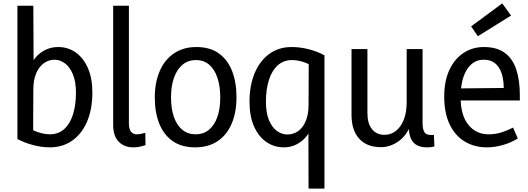

<svg xmlns="http://www.w3.org/2000/svg" viewBox="-20 -859 3122 1135"><path d="M275 12Q226 12 175.5 -1.5Q125 -15 83 -37V-825H177L179 -423H141Q167 -505 215 -543Q263 -581 324 -581Q382 -581 427.5 -549Q473 -517 499.5 -457Q526 -397 526 -312Q526 -213 494.5 -140Q463 -67 406.5 -27.5Q350 12 275 12ZM274 -65Q325 -65 359.5 -96Q394 -127 411.5 -182.5Q429 -238 429 -311Q429 -376 411 -419.5Q393 -463 364 -484.5Q335 -506 303 -506Q268 -506 239.5 -485.5Q211 -465 194 -426Q177 -387 177 -329L176 -89Q202 -77 227.5 -71Q253 -65 274 -65Z M649 -120V-825H742V-130Q742 -97 754 -81Q766 -65 789 -65Q800 -65 813 -67.5Q826 -70 839 -74L840 -1Q822 5 804.5 8.5Q787 12 769 12Q714 12 681.5 -21.5Q649 -55 649 -120Z M1282 -283Q1282 -350 1265 -400Q1248 -450 1216 -477Q1184 -504 1138 -504Q1092 -504 1059 -476.5Q1026 -449 1008.5 -399.5Q991 -350 991 -284Q991 -217 1008 -168Q1025 -119 1057.5 -92Q1090 -65 1136 -65Q1183 -65 1215.5 -92Q1248 -119 1265 -168Q1282 -217 1282 -283ZM1378 -284Q1378 -195 1349.5 -128Q1321 -61 1266.5 -24.5Q1212 12 1133 12Q1053 12 1000 -25.5Q947 -63 921 -129.5Q895 -196 895 -283Q895 -371 924 -438.5Q953 -506 1008.5 -543.5Q1064 -581 1141 -581Q1221 -581 1273.5 -543.5Q1326 -506 1352 -439Q1378 -372 1378 -284Z M1703 -581Q1756 -581 1807 -567.5Q1858 -554 1898 -532V256H1804L1803 -148L1839 -149Q1814 -67 1766.5 -27.5Q1719 12 1658 12Q1600 12 1554 -20Q1508 -52 1481.5 -112Q1455 -172 1455 -257Q1455 -355 1486 -428Q1517 -501 1573 -541Q1629 -581 1703 -581ZM1707 -504Q1657 -504 1622.5 -473.5Q1588 -443 1570 -387Q1552 -331 1552 -258Q1552 -193 1569.5 -150Q1587 -107 1616 -85.5Q1645 -64 1679 -64Q1714 -64 1742 -83.5Q1770 -103 1787 -142.5Q1804 -182 1804 -238L1805 -480Q1780 -492 1754.5 -498Q1729 -504 1707 -504Z M2396 -118H2407Q2380 -53 2332 -21Q2284 11 2232 11Q2149 11 2103.5 -39Q2058 -89 2058 -180V-569H2152V-190Q2152 -129 2179 -95.5Q2206 -62 2253 -62Q2290 -62 2319.5 -84.5Q2349 -107 2366.5 -150Q2384 -193 2384 -255V-569H2478V-133Q2478 -96 2488.5 -78.5Q2499 -61 2528 -61Q2532 -61 2536 -61Q2540 -61 2545 -62L2548 7Q2536 10 2524.5 11Q2513 12 2503 12Q2449 12 2422.5 -18.5Q2396 -49 2396 -118Z M2858 12Q2784 12 2727 -22.5Q2670 -57 2638 -124Q2606 -191 2606 -288Q2606 -380 2636.5 -445.5Q2667 -511 2720 -546Q2773 -581 2840 -581Q2917 -581 2964 -546.5Q3011 -512 3032 -448Q3053 -384 3053 -297V-265H2659L2660 -336L2958 -339Q2958 -372 2951.5 -402.5Q2945 -433 2931 -456.5Q2917 -480 2894.5 -493Q2872 -506 2839 -506Q2777 -506 2740 -447.5Q2703 -389 2703 -284Q2703 -178 2748.5 -121.5Q2794 -65 2869 -65Q2905 -65 2939.5 -75Q2974 -85 3013 -105L3041 -40Q2995 -13 2948.5 -0.5Q2902 12 2858 12ZM2805 -645 2765 -703 2949 -839 3001 -767Z"/></svg>

Font: Yaldevi ExtraLight Medium
Style: Regular
Weight: 500
Version: Version 1.100